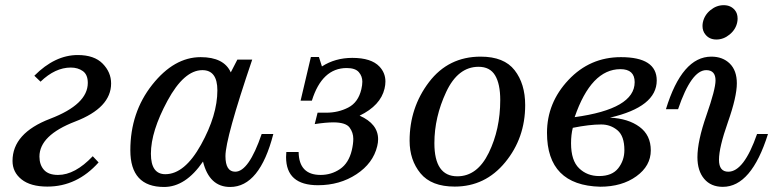

<svg xmlns="http://www.w3.org/2000/svg" viewBox="-20 -723 3057 756"><path d="M139.6 -401.4 115.2 -424.8Q196.3 -506.3 286.1 -506.3Q351.1 -506.3 384.3 -472.4Q417.5 -438.5 417.5 -394.5Q417.5 -298.8 276.4 -244.6Q135.3 -190.4 135.3 -106.4Q135.3 -74.2 153.1 -54.2Q170.9 -34.2 208.5 -34.2Q275.4 -34.2 345.2 -107.9L368.2 -83.5Q283.2 11.7 166.5 11.7Q100.6 11.7 64.9 -16.6Q29.3 -44.9 29.3 -89.4Q29.3 -198.7 177.5 -255.4Q325.7 -312 325.7 -396.5Q325.7 -429.2 306.2 -443.1Q286.6 -457 258.8 -457Q197.3 -457 139.6 -401.4Z M973.1 -488.3Q867.7 -178.2 867.7 -108.4Q867.7 -46.9 906.2 -46.9Q959.5 -46.9 1010.3 -195.3H1056.2Q1002.4 13.2 886.2 13.2Q804.2 13.2 779.3 -86.9Q710.9 13.2 626 13.2Q493.2 13.2 493.2 -131.3Q493.2 -280.3 579.3 -389.2Q665.5 -498 770 -498Q861.8 -498 888.7 -438L914.6 -488.3ZM630.9 -37.1Q707 -37.1 771.5 -153.3Q835.9 -269.5 835.9 -367.2Q835.9 -446.8 776.9 -446.8Q704.6 -446.8 639.4 -326.2Q574.2 -205.6 574.2 -117.7Q574.2 -37.1 630.9 -37.1Z M1231.9 6.3Q1106.4 6.3 1106.4 -104.5Q1106.4 -113.8 1107.4 -124.5H1155.8Q1157.2 -34.2 1242.2 -34.2Q1284.7 -34.2 1318.8 -57.4Q1353 -80.6 1365.2 -131.3Q1371.1 -156.7 1371.1 -176.3Q1371.1 -201.2 1356.4 -220.9Q1341.8 -240.7 1293.9 -241.2Q1263.7 -241.2 1219.2 -234.4L1230.5 -279.3H1264.6Q1312 -279.3 1351.3 -299.6Q1390.6 -319.8 1402.8 -371.6Q1406.7 -388.2 1406.7 -401.4Q1406.7 -422.9 1392.8 -439Q1378.9 -455.1 1345.2 -455.1Q1248 -455.1 1208 -326.7H1163.6L1204.1 -498.5H1235.8L1247.6 -461.4Q1299.8 -495.1 1367.2 -495.1Q1441.9 -495.1 1474.1 -460.9Q1497.6 -436 1497.6 -401.9Q1497.6 -388.7 1494.1 -374Q1478.5 -307.6 1396 -267.6Q1468.8 -235.4 1468.8 -174.8Q1468.8 -161.6 1465.3 -147.5Q1449.2 -80.1 1383.5 -36.9Q1317.9 6.3 1231.9 6.3Z M1770.5 11.7Q1678.7 11.7 1635.7 -40.5Q1592.8 -92.8 1592.8 -168.9Q1592.8 -299.3 1669.2 -399.7Q1745.6 -500 1872.6 -500Q1964.8 -500 2006.3 -446.5Q2047.9 -393.1 2047.9 -309.1Q2047.9 -179.7 1969.2 -84Q1890.6 11.7 1770.5 11.7ZM1780.8 -28.8Q1859.4 -28.8 1904.5 -121.3Q1949.7 -213.9 1949.7 -329.1Q1949.7 -392.6 1929.4 -426.3Q1909.2 -460 1864.3 -460Q1783.2 -460 1736.8 -360.8Q1690.4 -261.7 1690.4 -159.2Q1690.4 -28.8 1780.8 -28.8Z M2343.3 12.2Q2133.8 6.8 2133.8 -200.2Q2133.8 -318.4 2218.3 -408.2Q2302.7 -498 2424.8 -498Q2565.9 -498 2565.9 -406.2Q2565.9 -302.2 2381.8 -259.8Q2453.6 -256.3 2498 -223.6Q2542.5 -190.9 2542.5 -130.9Q2542.5 -69.8 2485.6 -28.8Q2428.7 12.2 2343.3 12.2ZM2242.7 -261.7Q2479 -293.9 2479 -399.4Q2479 -450.7 2422.9 -450.7Q2307.6 -450.7 2242.7 -261.7ZM2338.9 -29.8Q2390.1 -29.8 2414.3 -60.5Q2438.5 -91.3 2438.5 -131.8Q2438.5 -187.5 2411.1 -210.2Q2383.8 -232.9 2347.2 -232.9Q2300.8 -232.9 2235.4 -219.7Q2228.5 -192.9 2228.5 -158.7Q2228.5 -90.8 2260.3 -60.3Q2292 -29.8 2338.9 -29.8Z M2826.2 12.7Q2779.3 12.7 2752.7 -18.8Q2726.1 -50.3 2726.1 -104Q2726.1 -167.5 2761.7 -269.5Q2797.4 -371.6 2797.4 -406.2Q2797.4 -446.8 2760.7 -446.8Q2702.1 -446.8 2649.9 -293H2602.1Q2665.5 -500 2780.8 -500Q2825.7 -500 2853.5 -472.7Q2881.3 -445.3 2881.3 -395Q2881.3 -341.8 2846.2 -242.2Q2811 -142.6 2811 -93.8Q2811 -46.9 2847.7 -46.9Q2909.2 -46.9 2960.9 -195.3H3003.9Q2938.5 12.7 2826.2 12.7ZM2800.8 -567.4Q2772.9 -567.4 2757.3 -587.4Q2746.1 -601.1 2746.1 -620.6Q2746.1 -627.9 2747.6 -635.3Q2753.9 -664.1 2777.6 -683.3Q2801.3 -702.6 2829.6 -702.6Q2857.4 -702.6 2873.5 -683.1Q2884.3 -670.4 2884.3 -649.4Q2884.3 -642.6 2882.8 -635.3Q2877 -606.9 2853 -587.2Q2829.1 -567.4 2800.8 -567.4Z"/></svg>

Font: Munson
Style: Italic
Weight: 400
Italic angle: -12°
Designer: Paul James MIller
Foundry: High-Logic / Made with FontCreator
Version: Version 2.10;May 5, 2019;FontCreator 11.5.0.2430 64-bit